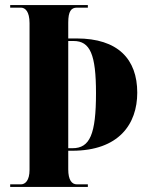

<svg xmlns="http://www.w3.org/2000/svg" viewBox="-20 -734 580 754"><path d="M20 0H325V-10H282C262 -10 248 -27 248 -69V-142H263C447 -142 519 -247 519 -370C519 -502 443 -583 281 -583H248V-645C248 -689 259 -704 282 -704H325V-714H20V-704H62C79 -704 96 -689 96 -643V-67C96 -25 79 -10 62 -10H20ZM248 -152V-573H269C334 -573 357 -520 357 -368C357 -207 333 -152 265 -152Z"/></svg>

Font: Noto Serif Display Condensed Extra
Style: Regular
Weight: 800
Width: 3
Designer: Monotype Design Team
Foundry: Monotype Imaging Inc.
Version: Version 1.900